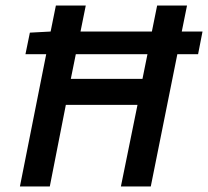

<svg xmlns="http://www.w3.org/2000/svg" viewBox="-20 -674 752 694"><path d="M52 0 147 -478H72L88 -556L163 -560L182 -654H290L271 -560H529L548 -654H656L637 -560H712L696 -478H621L525 0H417L477 -295H218L160 0ZM236 -389H495L513 -478H254Z"/></svg>

Font: Source Sans 3 Semibold
Style: Italic
Weight: 600
Italic angle: -11°
Designer: Paul D. Hunt
Foundry: Adobe
Version: Version 3.052;hotconv 1.1.0;makeotfexe 2.6.0